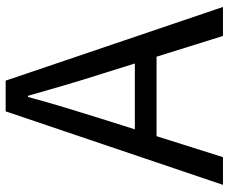

<svg xmlns="http://www.w3.org/2000/svg" viewBox="-82 -690 773 648"><g transform="rotate(-90 304.0 -366.5)"><path d="M3.6 0 251.7 -733.4H355.3L604 0H506.2L377.9 -410.4Q358 -472.5 340.1 -533.4Q322.3 -594.3 304.2 -658H300.2Q282.9 -593.9 264.6 -533.2Q246.2 -472.5 226.7 -410.4L97.1 0ZM133.1 -224.1V-297.4H471.2V-224.1Z"/></g></svg>

Font: Noto Sans KR Thin
Style: Regular
Weight: 100
Designer: Ryoko NISHIZUKA 西塚涼子 (kana, bopomofo & ideographs); Paul D. Hunt (Latin, Greek & Cyrillic); Sandoll Communications 산돌커뮤니
Foundry: Adobe
Version: Version 2.004-H2;hotconv 1.0.118;makeotfexe 2.5.65603